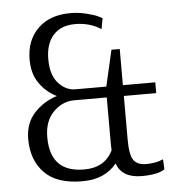

<svg xmlns="http://www.w3.org/2000/svg" viewBox="-50 -706 702 762"><g transform="rotate(-5 301.5 -324.5)"><path d="M248 10Q146 10 97 -41Q48 -92 48 -175Q48 -238 85 -278.5Q122 -319 176 -336Q135 -356 108 -394Q81 -432 81 -489Q81 -566 128.5 -612.5Q176 -659 258 -659Q289 -659 320.5 -651.5Q352 -644 368 -636L384 -628L376 -585Q331 -614 273 -614Q216 -614 185.5 -579.5Q155 -545 155 -484Q155 -421 184.5 -388.5Q214 -356 252 -356H375L408 -500H441V-356H570V-313H441V-138Q441 -78 456 -57Q471 -36 506 -36Q524 -36 541 -39Q558 -42 566 -46L574 -49L576 -9Q549 10 484 10Q406 10 385 -49Q338 10 248 10ZM259 -36Q342 -36 374 -103Q373 -112 373 -134V-313H239Q193 -311 158.5 -275Q124 -239 124 -176Q124 -36 259 -36Z"/></g></svg>

Font: Arsenal
Style: Regular
Weight: 400
Designer: Andrij Shevchenko
Foundry: Stairsfor
Version: Version 2.001;PS 002.001;hotconv 1.0.88;makeotf.lib2.5.64775